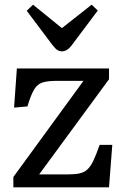

<svg xmlns="http://www.w3.org/2000/svg" viewBox="-20 -799 526 819"><path d="M37 0V-44L336 -454H219Q181 -454 159.5 -446.5Q138 -439 124.5 -415.5Q111 -392 97 -345L40 -340L52 -507H445V-461L147 -55H265Q297 -55 317.5 -59Q338 -63 352 -75.5Q366 -88 378 -113Q390 -138 405 -181H459L445 0ZM244 -580Q234 -580 225 -585.5Q216 -591 203 -608L94 -753L121 -779L244 -679L371 -779L397 -754L283 -602Q265 -580 244 -580Z"/></svg>

Font: Literata 12pt
Style: Regular
Weight: 400
Designer: Latin by Veronika Burian and Jose Scaglione. Greek by Irene Vlachou. Cyrillic by Vera Evstafieva.
Foundry: TypeTogether
Version: Version 3.002